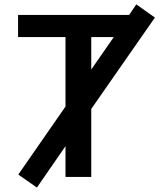

<svg xmlns="http://www.w3.org/2000/svg" viewBox="-20 -798 727 866"><path d="M391.6 -484.4 493.2 -630.9H391.6ZM275.4 -138.7 146.5 47.9 62.5 -10.7 275.4 -317.4V-630.9H61.5V-730.5H562.5L594.7 -778.3L678.7 -718.8L391.6 -306.6V0H275.4Z"/></svg>

Font: Gen Shin Gothic Medium
Style: Regular
Weight: 500
Designer: [Source Han Sans]
Ryoko NISHIZUKA  (kana & ideographs); Paul D. Hunt (Latin, Greek & Cyrillic); Wenlong ZHANG  (bopomofo
Version: Version 1.002.20150607